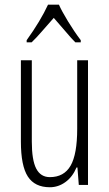

<svg xmlns="http://www.w3.org/2000/svg" viewBox="-20 -786 465 816"><path d="M300.3 -606Q284.7 -621.1 255.9 -655.3L208.5 -710Q184.1 -682.6 159.4 -654.1Q134.8 -625.5 114.3 -606H93.3V-615.2Q152.3 -697.3 184.1 -766.1H230.5Q242.2 -739.3 268.8 -695.6Q295.4 -651.9 323.2 -615.2V-606ZM115.2 -529.8V-184.1Q115.2 -105.5 134 -69.3Q152.8 -33.2 191.9 -33.2Q252 -33.2 280 -81.8Q308.1 -130.4 308.1 -238.8V-529.8H354V0H314.9L309.1 -74.2H305.2Q288.1 -33.7 257.8 -12Q227.5 9.8 191.9 9.8Q127.9 9.8 98.4 -35.6Q68.8 -81.1 68.8 -184.1V-529.8Z"/></svg>

Font: TypoPRO Open Sans Condensed
Style: Regular
Weight: 300
Width: 3
Foundry: Ascender Corporation
Version: Version 1.10